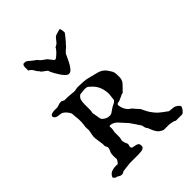

<svg xmlns="http://www.w3.org/2000/svg" viewBox="-197 -781 882 882"><g transform="rotate(-45 243.5 -340.0)"><path d="M32.7 -21Q32.7 -22 35.2 -26.4Q37.6 -30.8 38.6 -32.2Q45.4 -41 57.1 -44.7Q68.8 -48.3 80.1 -48.3Q83.5 -48.3 86.2 -48.3Q88.9 -48.3 91.8 -47.4Q97.2 -51.3 100.8 -56.6Q104.5 -62 106.9 -68.4Q106.4 -70.3 106 -75Q105.5 -79.6 105.5 -85.4Q105.5 -90.8 106 -95.9Q106.4 -101.1 106.9 -103Q107.9 -110.8 111.8 -117.2Q115.7 -123.5 115.7 -131.8V-136.2L109.9 -147.9V-162.1Q108.4 -175.3 106 -188.7Q103.5 -202.1 103.5 -216.3L109.9 -252L108.9 -270.5Q108.9 -272.5 108.9 -274.7Q108.9 -276.9 109.9 -278.8Q110.8 -286.6 111.6 -294.4Q112.3 -302.2 112.3 -310.1Q112.3 -317.9 111.6 -325.4Q110.8 -333 109.9 -341.3Q108.9 -346.7 109.1 -352.8Q109.4 -358.9 106.9 -364.3Q103 -371.6 97.7 -378.2Q92.3 -384.8 85.9 -389.6Q80.1 -394.5 73.2 -395.8Q66.4 -397 59.3 -397.7Q52.2 -398.4 46.1 -400.9Q40 -403.3 36.1 -410.6Q35.6 -411.1 35.6 -412.1Q35.2 -412.6 35.2 -414.1Q35.2 -418.5 37.8 -421.1Q40.5 -423.8 44.2 -425.3Q47.9 -426.8 52.2 -427.2Q56.6 -427.7 59.6 -428.2H80.1Q86.9 -429.2 94.5 -432.1Q102.1 -435.1 109.9 -435.1Q110.8 -435.1 113.3 -435.1Q115.7 -435.1 115.7 -434.1Q116.2 -434.1 121.1 -431.2Q126 -428.2 127.4 -428.2H147.5L179.7 -425.8Q180.7 -424.8 183.8 -424.8Q187 -424.8 188 -424.8Q195.8 -424.8 200.9 -426.5Q206.1 -428.2 214.4 -428.2Q231.9 -428.2 250.5 -426.8Q269 -425.3 287.1 -419.9Q298.8 -416.5 309.6 -414.3Q320.3 -412.1 329.8 -408.9Q339.4 -405.8 347.9 -400.1Q356.4 -394.5 363.8 -384.3Q369.6 -375.5 373.3 -369.9Q377 -364.3 378.9 -358.6Q380.9 -353 381.3 -345.9Q381.8 -338.9 381.8 -327.6Q381.8 -317.9 379.2 -308.8Q376.5 -299.8 369.1 -292.5Q367.7 -291 363.8 -286.6Q359.9 -282.2 355 -277.6Q350.1 -272.9 345.9 -268.6Q341.8 -264.2 340.3 -262.7Q338.4 -262.7 333.7 -261.7Q329.1 -260.7 328.6 -259.3Q327.6 -258.8 324 -257.1Q320.3 -255.4 316.2 -253.7Q312 -252 308.6 -250.2Q305.2 -248.5 304.7 -248.5Q302.2 -247.6 299.1 -247.1Q295.9 -246.6 293 -245.8Q290 -245.1 288.1 -243.4Q286.1 -241.7 286.1 -238.3Q286.1 -231.9 288.1 -224.9Q290 -217.8 293.2 -211.2Q296.4 -204.6 300.8 -198.7Q305.2 -192.9 310.1 -189.5Q311 -188.5 314.7 -185.8Q318.4 -183.1 319.3 -183.1L322.3 -179.7Q323.2 -179.2 326.9 -174.1Q330.6 -168.9 332 -168Q332 -168 334 -165.8Q335.9 -163.6 338.4 -161.1Q340.8 -158.7 343 -156.2Q345.2 -153.8 346.2 -152.8Q346.7 -151.9 349.1 -146.7Q351.6 -141.6 354.5 -135.7Q357.4 -129.9 360.1 -124.8Q362.8 -119.6 363.8 -118.2Q364.3 -117.2 366.7 -113.8Q369.1 -110.4 372.3 -106Q375.5 -101.6 378.9 -97.4Q382.3 -93.3 384.3 -91.3Q389.6 -85 395.5 -80.6Q401.4 -76.2 407.7 -70.8L431.6 -53.2L461.9 -49.8Q463.9 -49.3 468.3 -47.4Q472.7 -45.4 476.8 -42.2Q481 -39.1 484.1 -35.4Q487.3 -31.7 487.3 -27.8Q487.3 -25.9 484.9 -21.2Q482.4 -16.6 478.8 -12Q475.1 -7.3 470.9 -3.7Q466.8 0 463.4 0H422.9Q417.5 -4.4 407.2 -6.3Q397 -8.3 390.1 -9.3H354.5Q335 -16.1 325.7 -29.5Q316.4 -43 310.1 -61.5Q310.1 -62.5 308.3 -66.2Q306.6 -69.8 301.3 -76.7L297.9 -91.3Q297.9 -92.3 297.1 -94.2Q296.4 -96.2 295.4 -97.2Q292.5 -101.6 287.4 -109.1Q282.2 -116.7 277.1 -124.5Q272 -132.3 267.8 -137.9Q263.7 -143.6 263.2 -144.5L228 -183.1Q221.2 -189.9 212.4 -194.3Q203.6 -198.7 194.8 -198.7Q192.9 -198.7 191.4 -198.2Q189.9 -197.8 189 -195.3Q189 -193.8 189.5 -191.2Q189.9 -188.5 189.9 -185.1Q189.9 -181.6 189.5 -178.7Q189 -175.8 189 -174.8L186.5 -162.1V-127.4Q186.5 -126.5 185.3 -121.1Q184.1 -115.7 183.1 -113.3Q183.1 -103 185.8 -96.4Q188.5 -89.8 192.4 -80.1L189 -64.9Q189 -56.2 195.6 -54.2Q202.1 -52.2 209.7 -51.3Q217.3 -50.3 223.9 -46.4Q230.5 -42.5 230.5 -30.3Q230.5 -22.9 226.3 -19.3Q222.2 -15.6 216.3 -14.2Q210.4 -12.7 203.9 -12.5Q197.3 -12.2 192.4 -11.7H135.7Q133.3 -11.2 126.7 -10.5Q120.1 -9.8 112.5 -9Q105 -8.3 98.1 -7.3Q91.3 -6.3 88.4 -5.9Q83 -2 80.3 -1Q77.6 0 73.2 0Q65.4 0 60.8 -2.9Q56.2 -5.9 50.3 -9.3Q49.8 -9.3 45.9 -10Q42 -10.7 41 -11.7Q39.1 -13.2 35.9 -16.8Q32.7 -20.5 32.7 -21ZM177.2 -292.5Q178.2 -291 179 -286.1Q179.7 -281.2 179.7 -280.3Q181.2 -275.9 181.6 -270.5Q182.1 -265.1 183.1 -259.8Q184.1 -254.4 186 -250Q188 -245.6 192.4 -242.7Q201.2 -235.8 208.3 -233.2Q215.3 -230.5 228 -230.5Q229 -230.5 232.2 -231.7Q235.4 -232.9 236.3 -232.9L263.2 -251Q266.1 -252.9 270.5 -254.6Q274.9 -256.3 278.8 -258.8Q282.7 -261.2 285.9 -264.2Q289.1 -267.1 289.6 -271Q289.6 -272 290 -275.9Q290.5 -279.8 291 -284.4Q291.5 -289.1 292 -293.9Q292.5 -298.8 293 -301.8V-305.2Q293 -327.1 284.9 -348.1Q276.9 -369.1 259.8 -384.3Q254.4 -389.6 248.8 -394.3Q243.2 -398.9 234.9 -398.9H228L198.2 -396Q185.5 -387.2 182.6 -375.7Q179.7 -364.3 179.7 -349.6V-313.5Q179.7 -312 179 -305.4Q178.2 -298.8 177.2 -295.4ZM141.1 -603.5Q135.7 -607.9 132.3 -613.3Q128.9 -618.7 125.7 -624.3Q122.6 -629.9 118.2 -634.5Q113.8 -639.2 106.4 -642.1V-663.6Q106.4 -667.5 107.2 -671.1Q107.9 -674.8 112.8 -680.2H124.5Q128.9 -679.2 131.8 -677.5Q134.8 -675.8 137.7 -673.3Q140.6 -670.9 144 -667.7Q147.5 -664.6 152.8 -660.6L170.4 -647.5Q174.8 -641.1 179.2 -637Q183.6 -632.8 187.5 -630.1Q191.4 -627.4 194.1 -625.7Q196.8 -624 197.8 -622.6Q202.6 -620.1 207 -615Q211.4 -609.9 215.6 -604.2Q219.7 -598.6 223.1 -594.5Q226.6 -590.3 230 -590.3Q233.9 -590.3 240.7 -595.7Q247.6 -601.1 254.2 -607.7Q260.7 -614.3 265.6 -620.6Q270.5 -627 270.5 -629.4Q282.2 -634.3 287.4 -639.9Q292.5 -645.5 296.1 -650.6Q299.8 -655.8 304.2 -660.6Q308.6 -665.5 318.8 -668.9Q320.3 -668.9 323.5 -669.9Q326.7 -670.9 330.3 -671.9Q334 -672.9 337.4 -673.8Q340.8 -674.8 343.3 -674.8Q344.7 -674.3 345.7 -670.4Q346.7 -666.5 347.4 -661.6Q348.1 -656.7 348.4 -652.8Q348.6 -648.9 348.6 -648.4Q348.6 -647 343.5 -640.4Q338.4 -633.8 332 -626Q325.7 -618.2 319.6 -611.3Q313.5 -604.5 311.5 -603.5Q311.5 -601.1 306.9 -597.2Q302.2 -593.3 296.6 -588.4Q291 -583.5 285.9 -578.1Q280.8 -572.8 279.8 -566.9Q275.9 -559.6 270.8 -548.1Q265.6 -536.6 259 -525.6Q252.4 -514.6 244.9 -506.8Q237.3 -499 228.5 -499Q221.2 -499 212.6 -507.3Q204.1 -515.6 196.5 -526.9Q189 -538.1 182.9 -549.3Q176.8 -560.5 173.8 -566.9L170.4 -577.1Q168.9 -579.1 164.1 -582.5Q159.2 -585.9 154.1 -589.6Q148.9 -593.3 145 -596.9Q141.1 -600.6 141.1 -603.5Z"/></g></svg>

Font: IM FELL English SC
Style: Regular
Weight: 400
Designer: Igino Marini
Foundry: Igino Marini
Version: 3.00